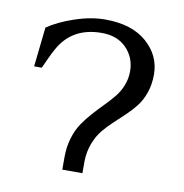

<svg xmlns="http://www.w3.org/2000/svg" viewBox="-64 -577 611 638"><g transform="rotate(10 241.0 -258.0)"><path d="M187 -42Q187 -76.7 196 -106.7Q205.1 -136.7 219.7 -158.2Q234.4 -179.7 252 -199.2Q269.5 -218.8 287.1 -236.6Q304.7 -254.4 319.3 -272.2Q334 -290 343 -312.7Q352.1 -335.4 352.1 -360.8Q352.1 -406.7 321.3 -438.5Q290.5 -470.2 237.8 -470.2Q137.2 -470.2 92.8 -388.2Q85.4 -375.5 74.7 -351.8Q64 -328.1 61 -321.8H35.2L49.8 -455.1Q85 -479.5 139.2 -497.8Q193.4 -516.1 241.2 -516.1Q331.5 -516.1 381.8 -471.9Q432.1 -427.7 432.1 -363.8Q432.1 -330.6 422.6 -303Q413.1 -275.4 397.9 -255.9Q382.8 -236.3 364.3 -218.8Q345.7 -201.2 326.9 -183.8Q308.1 -166.5 292.5 -147.5Q276.9 -128.4 266.4 -101.3Q255.9 -74.2 254.9 -42V0H187Z"/></g></svg>

Font: LT Superior Serif
Style: Regular
Weight: 400
Designer: Daniel Lyons
Foundry: LyonsType
Version: Version 2.120;FEAKit 1.0